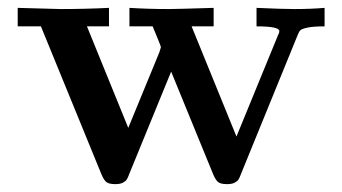

<svg xmlns="http://www.w3.org/2000/svg" viewBox="-20 -464 870 488"><path d="M25 -397V-444Q127 -441 134 -441Q196 -441 257 -444V-397H201L306 -139L385 -331Q389 -343 389 -344Q389 -347 368 -397H309V-444Q357 -441 409 -441Q427 -441 523 -444V-397H467L581 -117L686 -373Q686 -374 687.5 -376.5Q689 -379 689.5 -381.5Q690 -384 690 -385Q690 -397 632 -397V-444Q698 -441 728 -441Q770 -441 805 -444V-397Q777 -397 762.5 -394Q748 -391 744 -387.5Q740 -384 737 -376L593 -23Q589 -12 586 -7.5Q583 -3 576 0.5Q569 4 557 4Q540 4 533.5 -2Q527 -8 521 -23L415 -282L309 -23Q305 -12 302 -7.5Q299 -3 292 0.5Q285 4 273 4Q256 4 249.5 -2Q243 -8 237 -23L84 -397Z"/></svg>

Font: CMU Serif
Style: Bold
Weight: 700
Version: Version 0.7.0